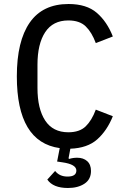

<svg xmlns="http://www.w3.org/2000/svg" viewBox="-20 -730 640 958"><path d="M321 -628Q244 -628 205.5 -569.5Q167 -511 167 -407V-291Q167 -187 205.5 -128.5Q244 -70 321 -70Q377 -70 407.5 -99.5Q438 -129 458 -183L543 -150Q514 -78 465 -34.5Q416 9 331 12L322 60L325 63Q344 57 365 57Q396 57 415 74Q434 91 434 123Q434 165 401.5 186.5Q369 208 319 208Q245 208 216 166L255 123Q277 151 317 151Q361 151 361 121Q361 90 292 80L265 76L278 9Q64 -21 64 -349Q64 -525 128.5 -617.5Q193 -710 322 -710Q412 -710 463 -666Q514 -622 543 -548L458 -515Q438 -569 407.5 -598.5Q377 -628 321 -628Z"/></svg>

Font: IBM Plex Mono Text
Style: Regular
Weight: 450
Designer: Mike Abbink, Paul van der Laan, Pieter van Rosmalen
Foundry: Bold Monday
Version: Version 2.000